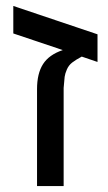

<svg xmlns="http://www.w3.org/2000/svg" viewBox="-20 -628 363 648"><path d="M24.9 -607.9 309.1 -512.2V-418.9L255.9 -437Q234.9 -425.8 223.4 -416.7Q211.9 -407.7 205.8 -393.8Q199.7 -379.9 198.2 -368.9Q196.8 -357.9 194.8 -331.1V0H105V-327.1Q105 -379.9 125.2 -411.6Q145.5 -443.4 191.9 -459L24.9 -515.1Z"/></svg>

Font: Libra Sans Modern
Style: Regular
Weight: 400
Foundry: Stefan Peev, Context Ltd
Version: Version 1.000